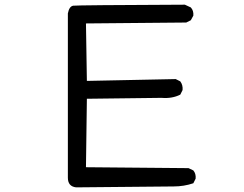

<svg xmlns="http://www.w3.org/2000/svg" viewBox="-20 -768 1040 819"><path d="M304.7 31.2Q269.5 27.3 269.5 -9.8V-710.9Q275.4 -741.2 292.5 -743.7Q309.6 -746.1 768.6 -748L793.9 -736.3Q806.6 -722.7 804.7 -701.2L793.9 -681.6L774.4 -671.9L346.7 -668L350.6 -422.9L729.5 -430.7L749 -420.9Q760.7 -405.3 758.8 -383.8L749 -364.3Q713.9 -346.7 668.9 -350.6L350.6 -346.7L346.7 -54.7Q745.1 -50.8 784.2 -50.8L804.7 -41Q816.4 -27.3 814.5 -5.9L804.7 13.7Q764.6 27.3 720.7 27.3Q676.8 27.3 304.7 31.2Z"/></svg>

Font: NaikaiFont
Style: Regular
Weight: 400
Version: Version 1.67